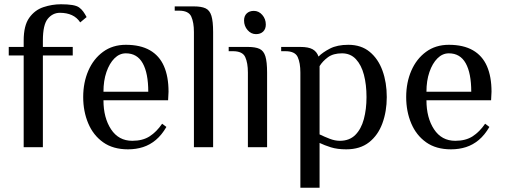

<svg xmlns="http://www.w3.org/2000/svg" viewBox="-20 -690 2367 900"><path d="M91 0V-430H21V-470H91V-500Q91 -570 117 -606.5Q143 -643 183.5 -656.5Q224 -670 266 -670Q297 -670 318.5 -666.5Q340 -663 351 -655Q362 -647 370 -636Q378 -625 386 -610L356 -585Q341 -608 317 -619Q293 -630 261 -630Q227 -630 204 -602Q181 -574 181 -500V-470H321V-430H181V0Z M580 10Q510 10 463.5 -23Q417 -56 393.5 -112Q370 -168 370 -235Q370 -303 394 -358.5Q418 -414 463 -447Q508 -480 570 -480Q638 -480 682.5 -454.5Q727 -429 748.5 -380Q770 -331 770 -260L768 -220H465Q465 -138 500.5 -84Q536 -30 600 -30Q649 -30 681.5 -51Q714 -72 740 -110L760 -95Q738 -57 710.5 -34Q683 -11 650.5 -0.5Q618 10 580 10ZM465 -260H675Q675 -347 649 -393.5Q623 -440 570 -440Q540 -440 516.5 -416.5Q493 -393 479 -352.5Q465 -312 465 -260Z M889 0V-540Q889 -585 876.5 -612.5Q864 -640 819 -640H799V-660H889Q924 -660 943.5 -651Q963 -642 971 -616Q979 -590 979 -540V0Z M1142 0V-350Q1142 -395 1129.5 -422.5Q1117 -450 1072 -450H1052V-470H1142Q1177 -470 1196.5 -461Q1216 -452 1224 -426Q1232 -400 1232 -350V0ZM1180 -530Q1157 -530 1140.5 -549Q1124 -568 1124 -594Q1124 -615 1136.5 -627Q1149 -639 1170 -639Q1193 -639 1209.5 -620Q1226 -601 1226 -575Q1226 -554 1213.5 -542Q1201 -530 1180 -530Z M1388 190V-350Q1388 -395 1375.5 -422.5Q1363 -450 1318 -450H1298V-470H1388Q1426 -470 1445.5 -459Q1465 -448 1473 -425Q1493 -445 1527 -462.5Q1561 -480 1613 -480Q1673 -480 1713 -447Q1753 -414 1773 -358.5Q1793 -303 1793 -235Q1793 -168 1772.5 -112Q1752 -56 1710 -23Q1668 10 1603 10Q1561 10 1531 0.5Q1501 -9 1478 -20V190ZM1573 -30Q1618 -30 1645.5 -57.5Q1673 -85 1685.5 -131.5Q1698 -178 1698 -235Q1698 -293 1686 -339Q1674 -385 1648.5 -412.5Q1623 -440 1583 -440Q1542 -440 1517 -421.5Q1492 -403 1478 -380V-60Q1501 -49 1525.5 -39.5Q1550 -30 1573 -30Z M2094 10Q2024 10 1977.5 -23Q1931 -56 1907.5 -112Q1884 -168 1884 -235Q1884 -303 1908 -358.5Q1932 -414 1977 -447Q2022 -480 2084 -480Q2152 -480 2196.5 -454.5Q2241 -429 2262.5 -380Q2284 -331 2284 -260L2282 -220H1979Q1979 -138 2014.5 -84Q2050 -30 2114 -30Q2163 -30 2195.5 -51Q2228 -72 2254 -110L2274 -95Q2252 -57 2224.5 -34Q2197 -11 2164.5 -0.5Q2132 10 2094 10ZM1979 -260H2189Q2189 -347 2163 -393.5Q2137 -440 2084 -440Q2054 -440 2030.5 -416.5Q2007 -393 1993 -352.5Q1979 -312 1979 -260Z"/></svg>

Font: El Messiri
Style: Regular
Weight: 400
Designer: Mohamed Gaber
Foundry: Kief Type Foundry
Version: Version 2.020